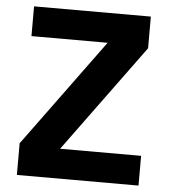

<svg xmlns="http://www.w3.org/2000/svg" viewBox="-51 -744 702 791"><g transform="rotate(5 300.0 -349.0)"><path d="M551 0H48V-131L373 -575H58V-698H541V-567L216 -123H551Z"/></g></svg>

Font: iA Writer Duo S
Style: Bold
Weight: 700
Designer: Mike Abbink, Paul van der Laan, Pieter van Rosmalen, Oliver Reichenstein
Foundry: Bold Monday and Information Architects Inc.
Version: Version 2.000